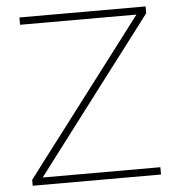

<svg xmlns="http://www.w3.org/2000/svg" viewBox="-51 -762 762 811"><g transform="rotate(-5 329.5 -356.5)"><path d="M55 0V-25Q85.5 -65.5 123.8 -115.8Q162 -166 201 -217Q240 -268 272 -310.5L554.5 -682H61V-713H596V-684Q544.5 -616.5 495.5 -551.5Q446 -486.5 396 -421L100 -31H599V0Z"/></g></svg>

Font: Heraclito Thin
Style: Regular
Weight: 100
Designer: Kostas Bartsokas (font) & Cristiano Sobral (main changes)
Foundry: Kostas Bartsokas (font) & Cristiano Sobral (main changes)
Version: Version 1.00;July 8, 2020;FontCreator 13.0.0.2655 64-bit